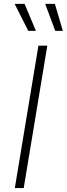

<svg xmlns="http://www.w3.org/2000/svg" viewBox="-20 -961 341 981"><path d="M221.7 -727.5 101.1 0H55.7L176.3 -727.5ZM262.2 -803.2 210.9 -941.4H260.3L301.3 -803.2ZM124.5 -803.2 54.7 -941.4H105.5L163.6 -803.2Z"/></svg>

Font: Inter 17pt ExtraLight
Style: Italic
Weight: 250
Italic angle: -9.3988°
Version: Version 4.001;git-66647c0bb